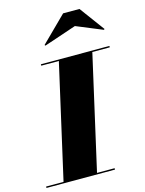

<svg xmlns="http://www.w3.org/2000/svg" viewBox="-191 -1105 897 1191"><g transform="rotate(-15 257.5 -510.0)"><path d="M385 -924.5 553.5 -855 558 -859.5 440 -1019.5H335L173 -859.5L177.5 -854.5ZM-45 -9V0H395V-9H282L448 -741H560V-750H120V-741H233L67 -9Z"/></g></svg>

Font: Bodoni* 24pt Fatface
Style: Italic
Weight: 900
Italic angle: -13°
Version: Version 2.3